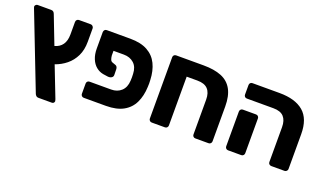

<svg xmlns="http://www.w3.org/2000/svg" viewBox="-71 -991 2570 1534"><g transform="rotate(20 1213.5 -223.5)"><path d="M300 124Q287 124 280.5 117.5Q274 111 270 103L22 -536Q20 -542 19 -545Q18 -548 18 -550Q18 -558 25 -564.5Q32 -571 40 -571H155Q168 -571 175 -564.5Q182 -558 186 -547L278 -309Q321 -320 344 -352.5Q367 -385 367 -439V-545Q367 -557 374.5 -564Q382 -571 392 -571H492Q502 -571 509.5 -563Q517 -555 517 -545V-431Q517 -362 492 -310.5Q467 -259 424.5 -224.5Q382 -190 330 -172L431 88Q435 100 435 103Q435 112 429 118Q423 124 414 124Z M735 -434V-394Q737 -374 742.5 -360.5Q748 -347 761 -343L789 -333Q797 -330 801.5 -321.5Q806 -313 806 -303L807 -254Q807 -239 794 -231Q781 -223 762 -225L721 -231Q688 -237 661 -259Q634 -281 618.5 -318.5Q603 -356 603 -406V-546Q604 -557 610.5 -564Q617 -571 628 -571H828Q918 -571 975 -539.5Q1032 -508 1060 -450.5Q1088 -393 1091 -315Q1092 -300 1092 -285.5Q1092 -271 1091 -256Q1088 -179 1060 -121Q1032 -63 975 -31.5Q918 0 828 0H640Q629 0 622 -7.5Q615 -15 615 -25V-112Q615 -123 622 -130Q629 -137 640 -137H823Q875 -137 908.5 -168Q942 -199 945 -256Q946 -271 946 -285.5Q946 -300 945 -315Q943 -373 909 -403.5Q875 -434 823 -434Z M1218 0Q1207 0 1200 -7.5Q1193 -15 1193 -25V-546Q1193 -557 1200 -564Q1207 -571 1218 -571H1451Q1542 -571 1603 -546.5Q1664 -522 1695 -466.5Q1726 -411 1726 -321V-25Q1726 -15 1719 -7.5Q1712 0 1701 0H1589Q1578 0 1571 -7Q1564 -14 1564 -25V-321Q1564 -379 1535.5 -409.5Q1507 -440 1446 -440H1355V-25Q1355 -15 1348 -7.5Q1341 0 1330 0Z M2235 0Q2224 0 2216.5 -7Q2209 -14 2209 -25V-321Q2209 -379 2181 -409.5Q2153 -440 2092 -440H1867Q1856 -440 1849 -447Q1842 -454 1842 -465V-546Q1842 -557 1849 -564Q1856 -571 1867 -571H2097Q2231 -571 2301.5 -511Q2372 -451 2372 -321V-25Q2372 -15 2364.5 -7.5Q2357 0 2347 0ZM1867 0Q1856 0 1849 -7.5Q1842 -15 1842 -25V-321Q1842 -331 1849 -338.5Q1856 -346 1867 -346H1979Q1990 -346 1997 -338.5Q2004 -331 2004 -321V-25Q2004 -15 1997 -7.5Q1990 0 1979 0Z"/></g></svg>

Font: Rubik
Style: Bold
Weight: 700
Designer: Hubert and Fischer
Foundry: Hubert and Fischer
Version: Version 2.300;gftools[0.9.30]